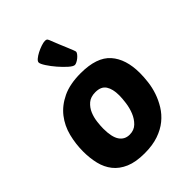

<svg xmlns="http://www.w3.org/2000/svg" viewBox="-237 -946 1073 1073"><g transform="rotate(-45 299.0 -409.5)"><path d="M265 10Q196 10 150.5 -9.5Q105 -29 78 -63Q51 -97 40 -142.5Q29 -188 29 -240Q29 -300 43.5 -357.5Q58 -415 93 -460Q128 -505 185.5 -532.5Q243 -560 329 -560Q455 -560 509.5 -498.5Q564 -437 564 -326Q564 -295 559.5 -257.5Q555 -220 542.5 -183Q530 -146 508.5 -111Q487 -76 454 -49Q421 -22 374.5 -6Q328 10 265 10ZM312 -427Q274 -427 251.5 -407.5Q229 -388 217.5 -360.5Q206 -333 202.5 -302.5Q199 -272 199 -251Q199 -185 220 -154Q241 -123 280 -123Q315 -123 337.5 -145Q360 -167 372.5 -198Q385 -229 389.5 -263Q394 -297 394 -320Q394 -370 375.5 -398.5Q357 -427 312 -427ZM339 -615Q327 -615 305 -634.5Q283 -654 260.5 -680Q238 -706 221.5 -731.5Q205 -757 205 -768Q205 -777 217.5 -787.5Q230 -798 247.5 -807Q265 -816 284 -822.5Q303 -829 315 -829Q323 -829 327.5 -826.5Q332 -824 336 -814Q346 -788 356.5 -762.5Q367 -737 376 -716Q385 -695 390.5 -680.5Q396 -666 396 -663Q396 -657 389.5 -648.5Q383 -640 374 -632.5Q365 -625 355 -620Q345 -615 339 -615Z"/></g></svg>

Font: PoetsenOne
Style: Regular
Weight: 400
Designer: Rodrigo Fuenzalida, Pablo Impallari
Foundry: Pablo Impallari, Rodrigo Fuenzalida
Version: Version 1.000; ttfautohint (v0.8) -G 200 -r 50